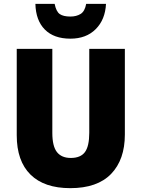

<svg xmlns="http://www.w3.org/2000/svg" viewBox="-20 -968 735 998"><path d="M629 -269Q629 -138 557.5 -64Q486 10 345 10Q210 10 138.5 -60.5Q67 -131 67 -265V-714H252V-277Q252 -208 276 -177.5Q300 -147 348 -147Q399 -147 421.5 -177.5Q444 -208 444 -278V-714H629ZM531 -948Q527 -866 477.5 -816.5Q428 -767 346 -767Q260 -767 213 -814.5Q166 -862 164 -948H264Q272 -908 290.5 -895Q309 -882 346 -882Q377 -882 399 -895.5Q421 -909 428 -948Z"/></svg>

Font: Noto Sans SemiCondensed Black
Style: Regular
Weight: 900
Width: 4
Designer: Monotype Design Team
Foundry: Monotype Imaging Inc.
Version: Version 2.013; ttfautohint (v1.8.4.7-5d5b)